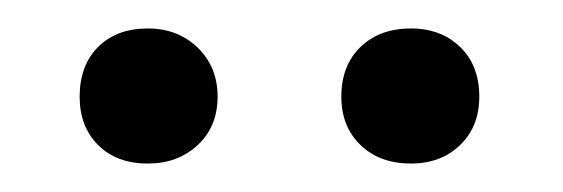

<svg xmlns="http://www.w3.org/2000/svg" viewBox="-20 -613 396 135"><path d="M36 -545Q36 -567 49 -580Q62 -593 84 -593Q105 -593 119 -579.5Q133 -566 133 -545Q133 -524 119 -511Q105 -498 84 -498Q62 -498 49 -511Q36 -524 36 -545ZM220 -545Q220 -567 233.5 -580Q247 -593 269 -593Q290 -593 303.5 -580Q317 -567 317 -545Q317 -524 303.5 -511Q290 -498 269 -498Q247 -498 233.5 -511Q220 -524 220 -545Z"/></svg>

Font: Ysabeau SC Medium
Style: Regular
Weight: 500
Designer: Christian Thalmann (Catharsis Fonts)
Version: Version 0.003